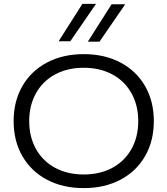

<svg xmlns="http://www.w3.org/2000/svg" viewBox="-20 -956 860 986"><path d="M770 -334Q770 -232 725 -154Q680 -76 598.5 -33Q517 10 410 10Q303 10 221.5 -33Q140 -76 95 -154Q50 -232 50 -334Q50 -436 95 -514Q140 -592 221.5 -635Q303 -678 410 -678Q517 -678 598.5 -635Q680 -592 725 -514Q770 -436 770 -334ZM690 -334Q690 -415 655 -477.5Q620 -540 556.5 -574Q493 -608 410 -608Q327 -608 263.5 -574Q200 -540 165 -477.5Q130 -415 130 -334Q130 -253 165 -190.5Q200 -128 263.5 -94Q327 -60 410 -60Q493 -60 556.5 -94Q620 -128 655 -190.5Q690 -253 690 -334ZM553 -934H623L491 -742H431ZM403 -936H473L341 -744H281Z"/></svg>

Font: Madhuban Light
Style: Regular
Weight: 300
Designer: jaikishan Patel
Foundry: MagicType
Version: Version 1.000